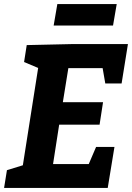

<svg xmlns="http://www.w3.org/2000/svg" viewBox="-20 -921 647 941"><path d="M483 -587 496 -512H576L607 -705H334L111 -700L98 -617L167 -588L92 -111L14 -87L0 0H508L541 -201H451L415 -117H240L270 -310H468L485 -420H288L315 -587ZM243 -796H534L552 -901H261Z"/></svg>

Font: Bitter
Style: Bold Italic
Weight: 700
Designer: Sol Matas
Foundry: Sol Matas
Version: Version 1.002